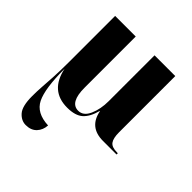

<svg xmlns="http://www.w3.org/2000/svg" viewBox="-208 -679 1061 1061"><g transform="rotate(45 322.5 -148.0)"><path d="M161 240Q202 240 225 215.5Q248 191 250 154Q156 150 124.5 86Q93 22 93 -132Q122 10 255 10Q318 10 349 -18Q380 -46 395 -104H397Q417 0 525 0H631V-10H625Q584 -10 569 -30Q554 -50 554 -97V-536H392V-178Q392 -116 371 -68.5Q350 -21 310 -21Q245 -21 245 -136V-536H84V-186Q84 -105 81 -55.5Q78 -6 75.5 29Q73 64 73 102Q73 180 99.5 210Q126 240 161 240Z"/></g></svg>

Font: Noto Serif Display SemiCondensed Extra
Style: Regular
Weight: 800
Width: 4
Designer: Monotype Design Team
Foundry: Monotype Imaging Inc.
Version: Version 1.900